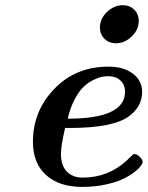

<svg xmlns="http://www.w3.org/2000/svg" viewBox="-20 -715 574 746"><path d="M107.9 -164.1Q107.9 -283.2 190.9 -369.6Q273.9 -456.1 401.9 -456.1Q460 -456.1 496.1 -429Q532.2 -401.9 532.2 -357.9Q532.2 -300.8 481 -263.2Q419.9 -218.3 254.9 -217.8H232.9Q216.8 -147.9 216.8 -117.2Q216.8 -72.3 239.5 -48.6Q262.2 -24.9 301.8 -24.9Q400.9 -24.9 474.1 -92.8Q478 -96.7 482.4 -101.3Q486.8 -106 489.5 -107.9Q492.2 -109.9 494.6 -112.5Q497.1 -115.2 499 -115.7Q501 -116.2 503.9 -116.2Q512.7 -116.2 523.4 -105.2Q534.2 -94.2 534.2 -85.9Q534.2 -80.1 526.1 -69.1Q518.1 -58.1 499 -43.9Q480 -29.8 454.1 -17.8Q428.2 -5.9 387.2 2.7Q346.2 11.2 298.8 11.2Q210 11.2 158.9 -34.9Q107.9 -81.1 107.9 -164.1ZM243.2 -253.9Q466.3 -253.9 465.8 -358.9Q465.8 -385.7 448 -402.3Q430.2 -418.9 401.9 -418.9Q389.6 -418.9 376.2 -416.5Q362.8 -414.1 342.3 -404.1Q321.8 -394 304.4 -377.4Q287.1 -360.8 270 -328.9Q252.9 -296.9 243.2 -253.9ZM368.2 -607.9Q368.2 -642.1 395.8 -668.5Q423.3 -694.8 457 -694.8Q483.9 -694.8 501.5 -677.5Q519 -660.2 519 -633.8Q519 -599.6 491.7 -573.2Q464.4 -546.9 430.2 -546.9Q403.3 -546.9 385.7 -564.5Q368.2 -582 368.2 -607.9Z"/></svg>

Font: CMU Serif
Style: BoldItalic
Weight: 700
Italic angle: -14.04°
Version: Version 0.7.0